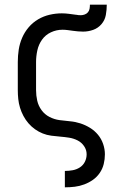

<svg xmlns="http://www.w3.org/2000/svg" viewBox="-20 -585 540 820"><path d="M257 215V145H258Q274 145 290.5 142Q307 139 321 130Q335 121 342.5 106Q350 91 350 74Q350 55 339 39Q328 23 311 14.5Q294 6 275 3Q256 0 237 -1.5Q218 -3 199 -5.5Q180 -8 162.5 -15Q145 -22 129.5 -33Q114 -44 101.5 -58.5Q89 -73 80 -90Q71 -107 65.5 -125Q60 -143 58 -162Q56 -181 56 -200V-320Q56 -347 60 -373Q64 -399 74.5 -423.5Q85 -448 102.5 -468.5Q120 -489 143 -502.5Q166 -516 192 -522Q218 -528 244 -528Q259 -528 274 -526Q289 -524 304 -522H305Q310 -521 315 -520.5Q320 -520 325 -520Q333 -520 341.5 -523Q350 -526 355.5 -532.5Q361 -539 362.5 -547.5Q364 -556 364 -565H436Q436 -543 432 -521Q428 -499 413.5 -482Q399 -465 378 -457.5Q357 -450 335 -450Q324 -450 313 -451Q302 -452 291 -453.5Q280 -455 269 -456.5Q258 -458 247 -458Q221 -458 197.5 -447Q174 -436 159.5 -415.5Q145 -395 139.5 -370Q134 -345 134 -320V-200Q134 -177 139 -155Q144 -133 157.5 -114.5Q171 -96 191.5 -85.5Q212 -75 234.5 -72Q257 -69 279.5 -67Q302 -65 323.5 -58Q345 -51 364.5 -39Q384 -27 398.5 -9.5Q413 8 420.5 30Q428 52 428 74Q428 95 423 115.5Q418 136 406 153.5Q394 171 377 183Q360 195 340 202.5Q320 210 299.5 212.5Q279 215 258 215Z"/></svg>

Font: Iosevka
Style: Regular
Weight: 400
Monospace: yes
Designer: Belleve Invis
Foundry: Belleve Invis
Version: Version 33.2.3; ttfautohint (v1.8.4)